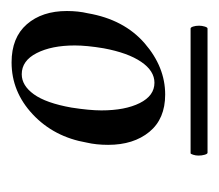

<svg xmlns="http://www.w3.org/2000/svg" viewBox="-44 -626 387 340"><g transform="rotate(-90 150.0 -456.5)"><path d="M63 -459Q63 -480 67 -497Q77 -555 117 -592.5Q157 -630 209 -630Q253 -630 276.5 -603Q300 -576 300 -532Q300 -512 296 -495Q285 -431 243 -394.5Q201 -358 152 -358Q109 -358 86 -386Q63 -414 63 -459ZM44 -299Q44 -304 45.5 -308.5Q47 -313 48 -313H269Q271 -313 272.5 -308.5Q274 -304 274 -298Q274 -293 272.5 -288Q271 -283 269 -283H49Q47 -283 45.5 -288Q44 -293 44 -299ZM234 -467Q239 -497 239 -518Q239 -559 225.5 -585.5Q212 -612 188 -612Q168 -612 152.5 -590.5Q137 -569 129 -524Q124 -492 124 -471Q124 -429 137 -403Q150 -377 173 -377Q194 -377 210 -400.5Q226 -424 234 -467Z"/></g></svg>

Font: Cormorant Infant
Style: Bold Italic
Weight: 700
Italic angle: -10°
Designer: Christian Thalmann (Catharsis Fonts)
Foundry: Catharsis Fonts
Version: Version 4.000